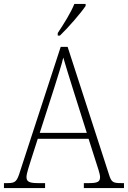

<svg xmlns="http://www.w3.org/2000/svg" viewBox="-22 -951 647 971"><path d="M270 -784V-771H281C323 -811 388 -886 411 -921V-931H354C336 -886 300 -829 270 -784ZM-2 0H206V-25H168C122 -25 112 -35 112 -56C112 -75 128 -119 134 -140L169 -249H426L463 -133C469 -113 484 -73 484 -56C484 -34 475 -25 430 -25H402V0H605V-25H590C549 -25 541 -30 529 -69L320 -714H285L81 -89C64 -33 57 -25 16 -25H-2ZM179 -279 252 -506C267 -557 291 -625 298 -660C310 -620 329 -556 349 -494L417 -279Z"/></svg>

Font: Noto Serif Myanmar SemiCondensed ExtraLight
Style: Regular
Weight: 200
Width: 4
Designer: Ben Mitchell and the Monotype Design Team
Foundry: Monotype Imaging Inc.
Version: Version 2.106